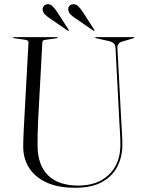

<svg xmlns="http://www.w3.org/2000/svg" viewBox="-20 -876 686 910"><path d="M546 -293 527.5 -649Q527 -660.5 521 -668.2Q515 -676 497.5 -681L434.5 -695Q431 -696 431 -697.5Q431 -700 434.5 -700H613Q616 -700 616 -697.5Q616 -695.5 610 -694L559.5 -679Q547.5 -676 541.5 -667.2Q535.5 -658.5 536.5 -648L555 -298Q556.5 -271 558.2 -244.5Q560 -218 560 -190.5Q560 -134 536.8 -87.5Q513.5 -41 464 -13.5Q414.5 14 336.5 14Q254 14 199.2 -11.8Q144.5 -37.5 117.2 -81.5Q90 -125.5 90 -181Q90 -196 90.8 -219.5Q91.5 -243 92.8 -267Q94 -291 95 -307.5L115 -675Q115.5 -685 99.5 -687.5L46.5 -695Q42.5 -696 42.5 -697.5Q42.5 -700 46 -700H250Q253.5 -700 253.5 -697.5Q253.5 -696 249.5 -695L196.5 -687.5Q187.5 -686.5 184.2 -683.8Q181 -681 180.5 -672.5L161 -311Q159 -273 158.5 -241.5Q158 -210 158 -188.5Q158 -94 207.5 -45.2Q257 3.5 351 3.5Q443.5 3.5 497 -49Q550.5 -101.5 550.5 -189Q550.5 -217 549 -244.2Q547.5 -271.5 546 -293ZM251.5 -818.5 304.5 -736Q307 -732.5 306 -730.5Q304.5 -729 300.5 -731L217 -788.5Q203.5 -797.5 193.5 -807Q183.5 -816.5 182 -830.5Q181.5 -840.5 187.8 -847.8Q194 -855 205 -856Q217 -857.5 228.2 -847.2Q239.5 -837 251.5 -818.5ZM373 -818.5 426 -736Q428.5 -732.5 427.5 -730.5Q425.5 -729 422 -731L338.5 -788.5Q324.5 -797.5 314.8 -807Q305 -816.5 303.5 -830.5Q302.5 -840.5 308.8 -847.8Q315 -855 325.5 -856Q338.5 -857.5 349.8 -847.2Q361 -837 373 -818.5Z"/></svg>

Font: Fraunces 144pt Light
Style: Regular
Weight: 300
Version: Version 1.000;[b76b70a41]